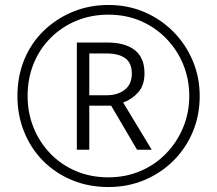

<svg xmlns="http://www.w3.org/2000/svg" viewBox="-20 -743 872 772"><path d="M416 9Q336 9 269 -19Q202 -47 153 -96.5Q104 -146 77 -213Q50 -280 50 -357Q50 -436 77.5 -503Q105 -570 155.5 -619Q206 -668 272.5 -695.5Q339 -723 416 -723Q494 -723 560.5 -694.5Q627 -666 677 -615.5Q727 -565 755 -498.5Q783 -432 783 -357Q783 -279 755 -212.5Q727 -146 677 -96.5Q627 -47 560.5 -19Q494 9 416 9ZM416 -30Q485 -30 544 -55Q603 -80 647 -125Q691 -170 716 -229.5Q741 -289 741 -357Q741 -424 717 -483Q693 -542 649 -587.5Q605 -633 546 -658.5Q487 -684 416 -684Q346 -684 287 -659.5Q228 -635 183.5 -590.5Q139 -546 115 -486.5Q91 -427 91 -357Q91 -290 114.5 -231Q138 -172 181.5 -126.5Q225 -81 284.5 -55.5Q344 -30 416 -30ZM289 -141V-572H412Q483 -572 522 -541.5Q561 -511 561 -448Q561 -400 535.5 -371.5Q510 -343 475 -331L590 -141H531L427 -318H339V-141ZM409 -360Q453 -360 481.5 -382Q510 -404 510 -447Q510 -490 483.5 -509Q457 -528 409 -528H339V-360Z"/></svg>

Font: Noto Sans Arabic Light
Style: Regular
Weight: 300
Designer: Monotype Design Team, Nadine Chahine, Nizar Qandah and Khaled Hosny
Foundry: Monotype Imaging Inc.
Version: Version 2.012; ttfautohint (v1.8.4.7-5d5b)